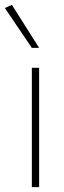

<svg xmlns="http://www.w3.org/2000/svg" viewBox="-47 -770 265 790"><path d="M114 -491V0H84V-491ZM84 -573 -27 -737 2 -750 114 -573Z"/></svg>

Font: Livvic Thin
Style: Regular
Weight: 250
Designer: Jacques Le Bailly, Baron von Fonthausen
Version: Version 1.001; ttfautohint (v1.8.2)